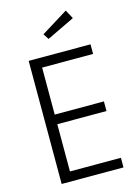

<svg xmlns="http://www.w3.org/2000/svg" viewBox="-142 -1055 805 1130"><g transform="rotate(-15 260.0 -490.0)"><path d="M88.2 0V-750H465V-691.4H154.5V-405H454.1V-346.4H154.5V-58.6H465V0ZM375.5 -979.5 404.5 -925.9 235 -844.5 212.7 -878.6Z"/></g></svg>

Font: Spartan
Style: Regular
Weight: 400
Designer: Matt Bailey, Mirko Velimirovic
Foundry: Matt Bailey
Version: Version 1.005